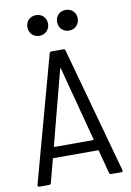

<svg xmlns="http://www.w3.org/2000/svg" viewBox="-98 -965 700 1025"><g transform="rotate(-10 252.0 -452.5)"><path d="M171 -793C203 -793 227 -817 227 -849C227 -882 203 -905 171 -905C138 -905 115 -882 115 -849C115 -817 138 -793 171 -793ZM332 -793C364 -793 388 -817 388 -849C388 -882 364 -905 332 -905C299 -905 276 -882 276 -849C276 -817 299 -793 332 -793ZM420 0H473C479 0 483 -3 483 -8C483 -9 482 -10 482 -11L294 -692C293 -697 289 -700 283 -700H219C213 -700 209 -696 208 -691L22 -11C20 -4 24 0 31 0H83C89 0 93 -4 94 -9L127 -134C128 -137 130 -137 132 -137H371C373 -137 375 -137 376 -134L409 -9C410 -4 414 0 420 0ZM144 -199 249 -601C250 -604 252 -604 253 -601L359 -199C360 -197 357 -195 355 -195H148C146 -195 143 -197 144 -199Z"/></g></svg>

Font: Barlow Semi Condensed
Style: Regular
Weight: 400
Width: 4
Designer: Jeremy Tribby
Foundry: Tribby Type
Version: Version 1.422;hotconv 1.0.109;makeotfexe 2.5.65596